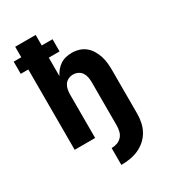

<svg xmlns="http://www.w3.org/2000/svg" viewBox="-227 -848 1054 1186"><g transform="rotate(-30 300.0 -255.0)"><path d="M280 225V105Q301 105 320.5 98Q340 91 353.5 76Q367 61 372 40.5Q377 20 377 0V-310Q377 -328 373.5 -345.5Q370 -363 360.5 -377.5Q351 -392 334.5 -400Q318 -408 300 -408Q282 -408 265.5 -400Q249 -392 239.5 -377.5Q230 -363 226.5 -345.5Q223 -328 223 -310V0H77V-573H23V-660H77V-735H223V-660H300V-573H223V-441Q232 -460 246 -477Q260 -494 278 -506Q296 -518 317.5 -523Q339 -528 360 -528Q386 -528 411 -520.5Q436 -513 456 -496.5Q476 -480 489 -458Q502 -436 510 -411.5Q518 -387 520.5 -361.5Q523 -336 523 -310V0Q523 31 516.5 62Q510 93 494.5 120.5Q479 148 455 169Q431 190 402.5 202.5Q374 215 343 220Q312 225 280 225Z"/></g></svg>

Font: Iosevka Custom Heavy Extended
Style: Regular
Weight: 900
Width: 7
Monospace: yes
Designer: Belleve Invis
Foundry: Belleve Invis
Version: Version 11.2.4; ttfautohint (v1.8.4)